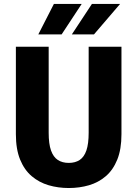

<svg xmlns="http://www.w3.org/2000/svg" viewBox="-20 -935 690 966"><path d="M326 11Q272.6 11 224.7 -3Q176.9 -17 139.7 -48.5Q102.5 -79.9 81.2 -132.1Q59.9 -184.2 59.9 -260V-700H224.9V-267.1Q224.9 -211.4 236.6 -178.1Q248.4 -144.9 271 -130.1Q293.6 -115.4 326 -115.4Q358.4 -115.4 380.8 -130.1Q403.2 -144.9 414.7 -178.1Q426.1 -211.4 426.1 -267.1V-700H591.1V-260Q591.1 -184.2 570.1 -132.1Q549 -79.9 512.3 -48.5Q475.6 -17 427.8 -3Q379.9 11 326 11ZM341.4 -761.8 442.4 -915.1H584.1L452.7 -761.8ZM172.7 -761.8 251.1 -915.1H390.9L290 -761.8Z"/></svg>

Font: Trispace Thin
Style: Regular
Weight: 100
Designer: Tyler Finck
Foundry: Etcetera Type Company
Version: Version 1.210